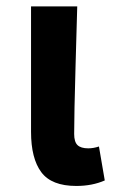

<svg xmlns="http://www.w3.org/2000/svg" viewBox="-20 -580 368 613"><path d="M223.6 13.7Q144.5 13.7 111.8 -30.3Q79.1 -74.2 79.1 -159.2V-559.6H226.6Q225.6 -524.4 221.2 -369.1Q216.8 -213.9 216.8 -152.3Q216.8 -127 227.5 -116.7Q238.3 -106.4 261.7 -106.4Q278.3 -106.4 295.9 -112.3L314.5 -3.9Q274.4 13.7 223.6 13.7Z"/></svg>

Font: Nasu
Style: Bold
Weight: 700
Designer: Ryoko NISHIZUKA (kana &amp; ideographs); Paul D. Hunt (Latin, Greek &amp; Cyrillic); Wenlong ZHANG (bopomofo); Sandoll C
Version: Version 2014.1215